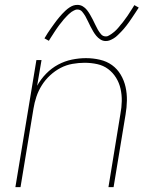

<svg xmlns="http://www.w3.org/2000/svg" viewBox="-20 -766 640 786"><path d="M43 0 129 -520H150L132 -415Q147 -442 169 -464.5Q191 -487 218 -501.5Q245 -516 274.5 -522Q304 -528 332 -528Q361 -528 389 -521.5Q417 -515 438.5 -499.5Q460 -484 474 -460.5Q488 -437 494 -410Q500 -383 499.5 -354.5Q499 -326 494 -297L445 0H424L473 -300Q478 -326 478.5 -352Q479 -378 473.5 -402.5Q468 -427 455 -448Q442 -469 422.5 -483.5Q403 -498 378 -503.5Q353 -509 326 -509Q302 -509 276.5 -504.5Q251 -500 228 -488Q205 -476 185 -457.5Q165 -439 151 -416.5Q137 -394 129 -370Q121 -346 117 -321L64 0ZM413 -598Q401 -598 391 -604.5Q381 -611 374 -619.5Q367 -628 361.5 -637.5Q356 -647 350.5 -657.5Q345 -668 340 -679Q335 -690 329.5 -699.5Q324 -709 316.5 -718Q309 -727 297 -727Q292 -727 289.5 -726Q287 -725 282.5 -723Q278 -721 273 -717.5Q268 -714 262 -708.5Q256 -703 253 -699.5Q250 -696 247 -693Q244 -690 241 -686.5Q238 -683 235.5 -679.5Q233 -676 229.5 -672Q226 -668 223 -664Q220 -660 216.5 -655Q213 -650 209.5 -645Q206 -640 202.5 -634.5Q199 -629 195.5 -623.5Q192 -618 188 -612Q184 -606 180 -599L162 -609Q169 -621 175.5 -631Q182 -641 188.5 -650Q195 -659 201 -667.5Q207 -676 212.5 -683Q218 -690 223.5 -696.5Q229 -703 234 -708.5Q239 -714 247.5 -722Q256 -730 264.5 -735.5Q273 -741 280.5 -743.5Q288 -746 297 -746Q309 -746 319 -740Q329 -734 336 -725Q343 -716 348.5 -706.5Q354 -697 359.5 -686.5Q365 -676 370 -665Q375 -654 380.5 -644.5Q386 -635 393.5 -626Q401 -617 413 -617Q418 -617 420.5 -618Q423 -619 427.5 -621.5Q432 -624 437 -627.5Q442 -631 448 -636Q454 -641 457 -644.5Q460 -648 463 -651Q466 -654 468.5 -657.5Q471 -661 474 -664.5Q477 -668 480.5 -672Q484 -676 487 -680.5Q490 -685 493.5 -689.5Q497 -694 500.5 -699Q504 -704 507.5 -709.5Q511 -715 514.5 -720.5Q518 -726 522 -732Q526 -738 530 -745L548 -735Q541 -724 534 -713.5Q527 -703 521 -694Q515 -685 509 -676.5Q503 -668 497.5 -661Q492 -654 486.5 -647.5Q481 -641 476 -636Q471 -631 462.5 -622.5Q454 -614 445.5 -609Q437 -604 429.5 -601Q422 -598 413 -598Z"/></svg>

Font: Iosevka SS04 Th Ex Obl
Style: Regular
Weight: 100
Width: 7
Italic angle: -9°
Monospace: yes
Designer: Belleve Invis
Foundry: Belleve Invis
Version: Version 19.0.0; ttfautohint (v1.8.4)